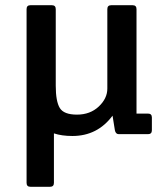

<svg xmlns="http://www.w3.org/2000/svg" viewBox="-20 -515 639 737"><path d="M504 -79H548Q563 -79 563 -64V-15Q563 0 548 0H436Q424 0 421 -15L412 -71Q354 7 258 7Q217 7 187 -3V187Q187 202 172 202H97Q82 202 82 187V-480Q82 -495 97 -495H179Q194 -495 194 -480V-186Q194 -126 209.5 -100.5Q225 -75 275.5 -75Q326 -75 359 -106Q392 -137 392 -175V-480Q392 -495 407 -495H489Q504 -495 504 -480Z"/></svg>

Font: Crete Round
Style: Italic
Weight: 400
Designer: Veronika Burian
Foundry: TypeTogether
Version: Version 1.001; ttfautohint (v1.6)